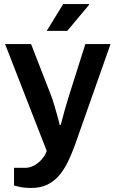

<svg xmlns="http://www.w3.org/2000/svg" viewBox="-20 -743 569 945"><path d="M135 182Q98 182 75 176.5Q52 171 49 170V83H105Q126 83 147 72Q168 61 185 42Q202 23 210 0L5 -526H133L231 -274Q238 -257 245.5 -231Q253 -205 261 -177.5Q269 -150 274 -128H279Q283 -143 288 -162Q293 -181 298.5 -201Q304 -221 310 -240Q316 -259 320 -273L400 -526H524L348 -27Q333 15 314.5 53Q296 91 271.5 120Q247 149 213.5 165.5Q180 182 135 182ZM210 -591 291 -723H418L419 -720L311 -591Z"/></svg>

Font: Archivo SemiBold
Style: Regular
Weight: 600
Designer: Hector Gatti
Foundry: Omnibus-Type
Version: Version 2.001